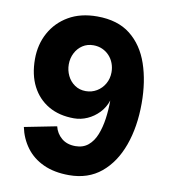

<svg xmlns="http://www.w3.org/2000/svg" viewBox="-83 -814 790 892"><g transform="rotate(10 311.5 -367.5)"><path d="M304 -742Q401 -742 461 -694.5Q521 -647 549 -565Q577 -483 577 -380Q577 -269 545.5 -181.5Q514 -94 453 -43.5Q392 7 302 7Q232 7 181 -16.5Q130 -40 99 -82Q68 -124 57 -177L209 -207Q217 -174 242.5 -152.5Q268 -131 308 -131Q344 -131 368 -151Q392 -171 405.5 -205Q419 -239 425 -281Q431 -323 431 -368Q420 -334 396 -309Q372 -284 341.5 -270.5Q311 -257 279 -257Q209 -257 158.5 -286.5Q108 -316 80.5 -369.5Q53 -423 53 -497Q53 -566 83.5 -621.5Q114 -677 170 -709.5Q226 -742 304 -742ZM310 -607Q281 -607 259 -592.5Q237 -578 224.5 -553.5Q212 -529 212 -500Q212 -472 224 -447Q236 -422 258.5 -406.5Q281 -391 311 -391Q339 -391 362.5 -405Q386 -419 400 -443.5Q414 -468 414 -498Q414 -520 406.5 -540Q399 -560 385 -575Q371 -590 352 -598.5Q333 -607 310 -607Z"/></g></svg>

Font: Parkinsans
Style: Bold
Weight: 700
Designer: Red Stone, Indian Type Foundry
Foundry: Indian Type Foundry
Version: Version 1.000